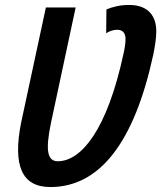

<svg xmlns="http://www.w3.org/2000/svg" viewBox="-20 -744 656 774"><path d="M183 10C381 10 521 -168 598 -524C605 -560 610 -589 610 -619C610 -675 581 -724 501 -724C465 -724 436 -717 409 -706L408 -610C422 -619 437 -624 453 -624C474 -624 486 -611 486 -587C486 -570 483 -550 478 -528C412 -221 308 -94 213 -94C171 -94 162 -137 186 -251L285 -714H165L65 -249C31 -76 68 10 183 10Z"/></svg>

Font: Noto Sans SemiCondensed SemiBold
Style: Italic
Weight: 600
Width: 4
Italic angle: -12°
Designer: Monotype Design Team
Foundry: Monotype Imaging Inc.
Version: Version 2.013